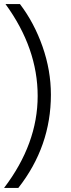

<svg xmlns="http://www.w3.org/2000/svg" viewBox="-27 -727 350 943"><path d="M-7 196Q158 -21 158 -255.5Q158 -490 0 -707H71Q141 -615 182 -498Q223 -381 223 -262Q223 -8 63 196Z"/></svg>

Font: Hind Mysuru Light
Style: Regular
Weight: 300
Designer: Manushi Parikh, Hitesh Malaviya
Foundry: Indian Type Foundry
Version: Version 0.703;PS 1.0;hotconv 1.0.86;makeotf.lib2.5.63406